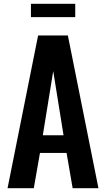

<svg xmlns="http://www.w3.org/2000/svg" viewBox="-20 -998 562 1018"><path d="M144 -907.2V-978H378.9V-907.2ZM20 0 182.1 -810.1H339.8L502 0H365.2L333 -187H191.9L159.2 0ZM207 -280.8H316.9L262.2 -621.1Z"/></svg>

Font: Oswald Medium
Style: Regular
Weight: 500
Designer: Vernon Adams
Foundry: Vernon Adams
Version: Version 4.103